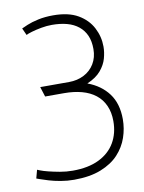

<svg xmlns="http://www.w3.org/2000/svg" viewBox="-82 -768 626 836"><g transform="rotate(-10 230.5 -349.5)"><path d="M102 -412 116 -368H199Q243 -368 278 -358.5Q313 -349 338 -329.5Q363 -310 376.5 -280Q390 -250 390 -211Q390 -157 366 -116Q342 -75 295 -52Q248 -29 179 -29Q150 -29 122.5 -34Q95 -39 73 -44.5Q51 -50 38.5 -55Q26 -60 26 -60L16 -23Q16 -23 30 -18Q44 -13 67 -6Q90 1 119 6Q148 11 178 11Q248 11 297 -8.5Q346 -28 375.5 -60Q405 -92 418.5 -131.5Q432 -171 432 -212Q432 -281 399 -325.5Q366 -370 307 -392Q347 -409 368 -434Q389 -459 396.5 -486Q404 -513 404 -538Q404 -582 383.5 -621.5Q363 -661 321 -685.5Q279 -710 211 -710Q175 -710 145 -703.5Q115 -697 95 -688.5Q75 -680 69 -677L83 -646Q90 -650 108.5 -655.5Q127 -661 151.5 -665.5Q176 -670 199 -670Q236 -670 265.5 -662Q295 -654 316 -637Q337 -620 348 -595Q359 -570 359 -535Q359 -498 342 -470Q325 -442 295.5 -427Q266 -412 230 -412Z"/></g></svg>

Font: Advent Pro Light
Style: Regular
Weight: 300
Version: Version 3.000